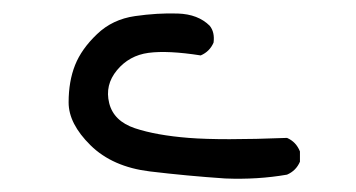

<svg xmlns="http://www.w3.org/2000/svg" viewBox="-20 -834 540 291"><path d="M321.3 -563.5Q263.7 -567.4 207 -574.2Q150.4 -581.1 117.2 -613.8Q84 -646.5 84 -678.7Q84 -710.9 93.8 -735.4Q103.5 -759.8 127 -782.2Q150.4 -804.7 184.6 -809.6Q218.8 -814.5 249.5 -813.5Q280.3 -812.5 297.9 -794.9Q305.7 -785.2 303.7 -769.5Q297.9 -755.9 284.2 -750Q234.4 -757.8 205.1 -753.9Q175.8 -750 157.2 -727.5Q138.7 -705.1 145.5 -677.7Q152.3 -650.4 184.6 -639.6Q216.8 -628.9 266.1 -625Q315.4 -621.1 415 -625Q428.7 -619.1 434.6 -604.5V-588.9Q428.7 -575.2 415 -569.3Q370.1 -561.5 321.3 -563.5Z"/></svg>

Font: JasonHandwriting4
Style: Regular
Weight: 400
Version: Version 1.01.21